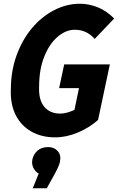

<svg xmlns="http://www.w3.org/2000/svg" viewBox="-20 -722 636 1026"><path d="M38 -243Q38 -341 68 -424.5Q98 -508 149.5 -570Q201 -632 268 -667Q335 -702 408 -702Q455 -702 502.5 -683Q550 -664 590 -623L486 -514Q443 -563 380 -563Q332 -563 288 -525.5Q244 -488 216.5 -419.5Q189 -351 189 -258Q186 -188 216.5 -151.5Q247 -115 302 -115Q320 -115 339.5 -120.5Q359 -126 378 -135L402 -251H296L323 -378H567L504 -81Q458 -40 396.5 -14Q335 12 275 12Q202 12 147.5 -19Q93 -50 64 -107Q35 -164 38 -243ZM300 144Q296 166 265 221L230 284H155L187 205Q172 199 160 178Q148 157 153 130Q159 102 180.5 83Q202 64 238 64Q270 64 289 86Q308 108 300 144Z"/></svg>

Font: Radio Canada Condensed
Style: Bold Italic
Weight: 700
Width: 3
Italic angle: -12°
Designer: Charles Daoud, Etienne Aubert Bonn, Alexandre Saumier Demers, Jacques Le Bailly
Foundry: Radio-Canada
Version: Version 2.104; ttfautohint (v1.8.4.7-5d5b);gftools[0.9.28.de